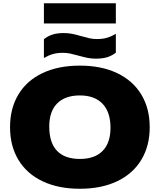

<svg xmlns="http://www.w3.org/2000/svg" viewBox="-20 -1155 986 1185"><path d="M42 -370Q42 -486.5 93.8 -572.2Q145.5 -658 242.8 -704Q340 -750 473 -750Q605.5 -750 702.8 -703.8Q800 -657.5 852 -571.8Q904 -486 904 -370Q904 -254 852 -168.2Q800 -82.5 702.8 -36.2Q605.5 10 473 10Q340.5 10 243.2 -36Q146 -82 94 -167.8Q42 -253.5 42 -370ZM662 -366Q662 -463.5 612.8 -514.8Q563.5 -566 473 -566Q382.5 -566 333.2 -517Q284 -468 284 -374Q284 -274 332 -224Q380 -174 473 -174Q565 -174 613.5 -223.8Q662 -273.5 662 -366ZM464.5 -811.5Q434.5 -820 413 -824.5Q391.5 -829 368 -829Q333.5 -829 307 -821.5Q280.5 -814 251 -797V-913Q276 -933 305 -942Q334 -951 374 -951Q401.5 -951 425.2 -946.2Q449 -941.5 481.5 -932Q513 -923 533.8 -918.5Q554.5 -914 578 -914Q612.5 -914 639 -921.5Q665.5 -929 695 -946V-830Q670 -810.5 641.2 -801.8Q612.5 -793 572 -793Q545 -793 522 -797.5Q499 -802 464.5 -811.5ZM251 -1010V-1135H695V-1010Z"/></svg>

Font: Encode Sans Expanded Black
Style: Regular
Weight: 900
Width: 7
Designer: Multiple Designers
Foundry: Impallari Type
Version: Version 2.000